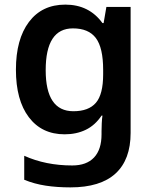

<svg xmlns="http://www.w3.org/2000/svg" viewBox="-20 -572 666 832"><path d="M263 -552Q366 -552 424 -472H429L441 -542H546V4Q546 120 480.5 180Q415 240 285 240Q227 240 178 232.5Q129 225 85 207V103Q178 145 293 145Q355 145 387.5 110.5Q420 76 420 10V-4Q420 -19 421 -39Q422 -59 424 -71H420Q392 -29 351.5 -9.5Q311 10 260 10Q161 10 105 -64Q49 -138 49 -270Q49 -402 105.5 -477Q162 -552 263 -552ZM296 -449Q178 -449 178 -268Q178 -90 298 -90Q364 -90 395.5 -126.5Q427 -163 427 -250V-269Q427 -365 395.5 -407Q364 -449 296 -449Z"/></svg>

Font: Noto Sans Sinhala UI SemiBold
Style: Regular
Weight: 600
Designer: Jelle Bosma - Monotype Design Team
Foundry: Monotype Imaging Inc.
Version: Version 2.006; ttfautohint (v1.8.4.7-5d5b)